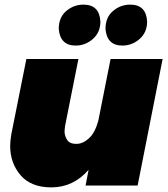

<svg xmlns="http://www.w3.org/2000/svg" viewBox="-20 -802 726 830"><path d="M307 -605Q240 -605 234 -677Q234 -727 266.5 -754.5Q299 -782 341 -782Q410 -782 414 -709Q414 -662 381.5 -633.5Q349 -605 307 -605ZM509 -605Q442 -605 436 -677Q436 -727 468.5 -754.5Q501 -782 543 -782Q612 -782 616 -709Q616 -662 583.5 -633.5Q551 -605 509 -605ZM202 8Q114 8 69 -44.5Q24 -97 24 -171Q24 -192 29 -222L94 -547H319L261 -256L259 -235Q259 -215 270 -197.5Q281 -180 310 -180Q338 -180 364.2 -203.8Q390.5 -227.5 405 -280L458 -547H683L575 0H350L363 -68Q297 8 202 8Z"/></svg>

Font: Argentum Sans Black
Style: Italic
Weight: 900
Italic angle: -11°
Designer: Julieta Ulanovsky (font), Cristiano Sobral (main changes and remaster)
Foundry: Julieta Ulanovsky (font), Cristiano Sobral (main changes and remaster)
Version: Version 2.007;June 15, 2022;FontCreator 14.0.0.2814 64-bit; 